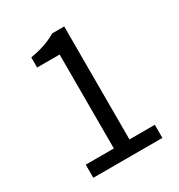

<svg xmlns="http://www.w3.org/2000/svg" viewBox="-173 -850 902 967"><g transform="rotate(-30 277.5 -366.5)"><path d="M88.4 0V-76.3H251.9V-622.5H121V-681.3Q170 -689.8 206.7 -702.8Q243.4 -715.7 272.6 -733.4H342.6V-76.3H490.1V0Z"/></g></svg>

Font: Noto Sans TC Thin
Style: Regular
Weight: 100
Designer: Ryoko NISHIZUKA 西塚涼子 (kana, bopomofo & ideographs); Paul D. Hunt (Latin, Greek & Cyrillic); Sandoll Communications 산돌커뮤니
Foundry: Adobe
Version: Version 2.004-H2;hotconv 1.0.118;makeotfexe 2.5.65603